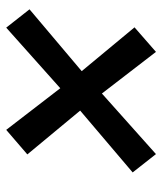

<svg xmlns="http://www.w3.org/2000/svg" viewBox="28 -564 522 618"><g transform="rotate(-90 289.0 -255.0)"><path d="M102 -14 43 -89 242 -258 101 -428 180 -496 314 -322 509 -496 568 -421 369 -253 510 -83 431 -14 297 -188Z"/></g></svg>

Font: Jost* Medium
Style: Italic
Weight: 500
Italic angle: -10°
Version: Version 3.7